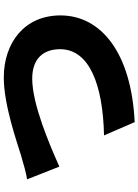

<svg xmlns="http://www.w3.org/2000/svg" viewBox="125 -856 749 1040"><g transform="rotate(-90 500.0 -336.5)"><path d="M936 -384C936 -579 788 -691 599 -691C452 -691 251 -620 179 -598C162 -593 141 -587 119 -581L109 -578C87 -573 65 -567 48 -565L117 -390C236 -443 455 -537 593 -537C705 -537 753 -474 753 -386C753 -228 562 -154 286 -148L358 18C735 0 936 -165 936 -384Z"/></g></svg>

Font: Glow Sans SC Normal Heavy
Style: Regular
Weight: 900
Designer: Ryoko NISHIZUKA (kana, bopomofo & ideographs); Paul D. Hunt (Latin, Greek & Cyrillic); Sandoll Communications, Soo-young
Version: Version 0.93